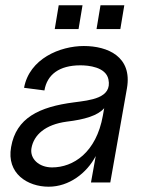

<svg xmlns="http://www.w3.org/2000/svg" viewBox="-20 -690 569 726"><path d="M164 16C241 16 308 -35 342 -100L324 0H397L460 -356C481 -476 387 -516 297 -516C207 -516 91 -468 71 -358L148 -348C158 -408 204 -443 284 -443C314 -443 380 -437 390 -390C405 -318 320 -311 260 -303C128 -286 41 -244 22 -134C4 -34 84 16 164 16ZM99 -130C108 -180 151 -219 232 -230C300 -238 350 -253 374 -281L369 -253C344 -113 257 -57 177 -57C127 -57 92 -90 99 -130ZM187 -580H277L292 -670H202ZM345 -580H435L450 -670H360Z"/></svg>

Font: Uncut Sans
Style: Italic
Weight: 400
Italic angle: -10°
Designer: Kasper Nordkvist
Foundry: Uncut Type
Version: Version 1.111;FEAKit 1.0